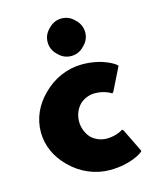

<svg xmlns="http://www.w3.org/2000/svg" viewBox="-120 -872 806 978"><g transform="rotate(-15 283.5 -383.0)"><path d="M510 -24 517 -31 457 -154 450 -161C450 -161 417 -137 364 -137C333 -137 305 -149 283 -169C263 -191 249 -222 249 -257C249 -291 262 -322 283 -344C304 -364 333 -376 364 -376C417 -376 450 -352 450 -352L457 -359L517 -480L510 -487C510 -487 452 -535 338 -535C261 -535 187 -502 134 -449L127 -442C78 -393 47 -328 47 -255C47 -184 77 -121 125 -72L126 -71L133 -64C186 -11 260 22 338 22C452 22 510 -24 510 -24ZM298 -788C272 -788 250 -778 233 -761L226 -754C209 -737 199 -715 199 -689C199 -663 209 -641 226 -624L233 -617C250 -600 272 -590 298 -590C324 -590 346 -600 363 -617L370 -624C387 -641 397 -663 397 -689C397 -715 387 -737 370 -754L363 -761C346 -778 324 -788 298 -788Z"/></g></svg>

Font: Hussar Woodtype
Style: Blk
Weight: 900
Foundry: Cannot Into Space Fonts
Version: Version 1.07